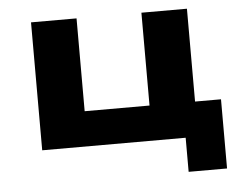

<svg xmlns="http://www.w3.org/2000/svg" viewBox="-48 -561 947 752"><g transform="rotate(-5 425.5 -184.5)"><path d="M664 134V0H100V-503H279V-138H534V-503H713V-138H815V134Z"/></g></svg>

Font: Nunito Sans 7pt Expanded ExtraBold
Style: Regular
Weight: 800
Width: 7
Designer: Vernon Adams
Foundry: Vernon Adams
Version: Version 3.101;gftools[0.9.27]